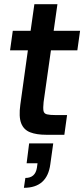

<svg xmlns="http://www.w3.org/2000/svg" viewBox="-20 -643 402 916"><path d="M200 0Q154 0 123.5 -12Q93 -24 81 -55Q69 -86 77 -144L113 -403H28L41 -496H126L144 -623H254L236 -496H362L349 -403H223L188 -156Q185 -127 187.5 -114Q190 -101 204 -97.5Q218 -94 246 -94H300L287 0ZM94 253 101 206Q148 206 156 158L159 136H107L119 41H234L220 141Q205 253 94 253Z"/></svg>

Font: Host Grotesk Medium
Style: Italic
Weight: 500
Italic angle: -8°
Designer: Doğukan Karapınar based on Poppins by Indian Type Foundry, Jonny Pinhorn
Foundry: Element Type
Version: Version 1.001; ttfautohint (v1.8.4.7-5d5b)